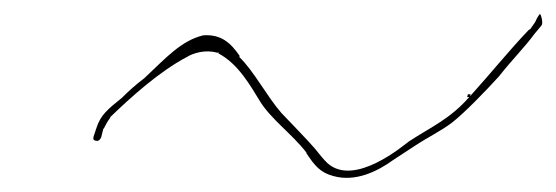

<svg xmlns="http://www.w3.org/2000/svg" viewBox="-20 -430 802 277"><path d="M115 -233C115 -232 113 -228 118 -227H119C120 -226 124 -227 126 -232L129 -244L130 -245C132 -249 135 -255 139 -260V-261C169 -290 210 -327 250 -348C258 -353 276 -359 293 -354H296L295 -353C324 -338 342 -305 355 -284C371 -258 401 -237 422 -210V-209C434 -191 442 -181 461 -176C493 -167 525 -183 547 -199L576 -218C602 -235 613 -239 632 -253C650 -267 681 -299 700 -320C718 -343 738 -363 751 -381L761 -393C764 -396 761 -408 759 -410C758 -409 755 -405 752 -398L745 -388L743 -387C716 -359 687 -323 658 -291L659 -294H655L654 -290H657C629 -258 602 -247 570 -226C563 -221 491 -159 452 -195C447 -200 441 -207 434 -216C421 -231 400 -252 386 -267C365 -291 346 -328 325 -348L326 -349C313 -368 299 -381 273 -379C241 -371 220 -347 188 -317C176 -308 166 -299 156 -289C135 -272 125 -264 119 -245ZM761 -393V-394Z"/></svg>

Font: Stray Cat
Style: HlExtObl
Weight: 100
Version: Version 1.0